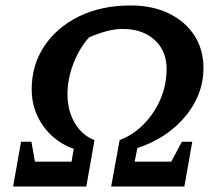

<svg xmlns="http://www.w3.org/2000/svg" viewBox="-20 -683 803 703"><path d="M28 0 57 -164H95L108 -91H242L250 -138Q180 -163 138 -222Q96 -281 96 -356Q96 -445 142.5 -514.5Q189 -584 270.5 -623.5Q352 -663 458 -663Q538 -663 598 -634Q658 -605 691.5 -553.5Q725 -502 725 -434Q725 -369 695 -311.5Q665 -254 610.5 -209.5Q556 -165 483 -141L473 -91H607L646 -164H684L655 0H387L418 -170Q468 -189 507 -229Q546 -269 568 -321Q590 -373 590 -430Q590 -497 546 -537Q502 -577 428 -577Q402 -577 371 -569Q340 -561 306 -546Q270 -506 248.5 -449.5Q227 -393 227 -338Q227 -278 254 -232.5Q281 -187 326 -170L296 0Z"/></svg>

Font: Piazzolla SC SemiBold
Style: Italic
Weight: 600
Italic angle: -11.3°
Designer: Juan Pablo del Peral
Foundry: Huerta Tipografica
Version: Version 1.330